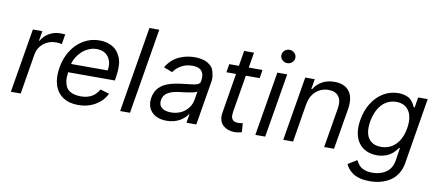

<svg xmlns="http://www.w3.org/2000/svg" viewBox="-80 -1072 3672 1608"><g transform="rotate(10 1755.5 -267.5)"><path d="M31.2 0 122.2 -545.5H203.1L188.9 -463.1H194.6Q215.9 -503.6 259.6 -528.8Q303.3 -554 352.3 -554Q386.4 -554 396.3 -552.6L382.1 -467.3Q359.4 -473 331 -473Q271.3 -473 226.4 -436.8Q181.5 -400.6 171.9 -345.2L115.1 0Z M604 11.4Q526.3 11.4 474.4 -23.6Q422.6 -58.6 402.7 -121.8Q382.8 -185 396.7 -268.5Q410.2 -351.6 451.3 -416.2Q492.5 -480.8 554.5 -516.7Q616.5 -552.6 689.3 -552.6Q718.8 -552.6 745.2 -546.5Q771.7 -540.5 796.5 -527Q821.4 -513.5 839.3 -492.4Q857.2 -471.2 869.9 -440.9Q882.5 -410.5 884.2 -370.6Q886 -330.6 878.2 -279.8L872.5 -244.3H475.9Q469.1 -204.5 472.7 -174.4Q476.2 -144.2 486.5 -123.2Q496.8 -102.3 516 -89Q535.2 -75.6 559.8 -69.8Q584.5 -63.9 616.8 -63.9Q667.6 -63.9 706 -85.4Q744.3 -106.9 767.4 -149.1L844.1 -126.4Q813.9 -63.6 750 -26.1Q686.1 11.4 604 11.4ZM487.6 -316.8H798.7Q810.7 -387.1 777.3 -432.2Q744 -477.3 676.5 -477.3Q643.5 -477.3 611 -463.1Q578.5 -448.9 553.8 -426Q529.1 -403.1 511.5 -374.5Q494 -345.9 487.6 -316.8Z M1165.1 -727.3 1044.4 0H960.6L1081.3 -727.3Z M1356.9 12.8Q1304.7 12.8 1266 -6.6Q1227.3 -25.9 1208.5 -64.5Q1189.6 -103 1197.8 -154.8Q1201.3 -175.1 1208.3 -192.8Q1215.2 -210.6 1224.3 -224.1Q1233.3 -237.6 1246.1 -249.1Q1258.9 -260.7 1271.7 -269Q1284.4 -277.3 1301.3 -284.3Q1318.2 -291.2 1333.1 -295.8Q1348 -300.4 1367.2 -304.3Q1386.4 -308.2 1401.6 -310.5Q1416.9 -312.9 1436.4 -315.3Q1450.3 -317.1 1467.7 -319.1Q1485.1 -321 1495.2 -322.3Q1505.3 -323.5 1518.1 -325.1Q1530.9 -326.7 1538 -328.3Q1545.1 -329.9 1553.4 -332.2Q1561.8 -334.5 1566.4 -337.4Q1571 -340.2 1575.5 -344.3Q1579.9 -348.4 1582.2 -353.3Q1584.5 -358.3 1585.6 -365.1V-367.9Q1594.5 -421.2 1571.4 -449.9Q1548.3 -478.7 1491.8 -478.7Q1436.8 -478.7 1395.8 -454.5Q1354.8 -430.4 1332.7 -396.3L1258.9 -424.7Q1279.8 -460.6 1308.9 -486.5Q1338.1 -512.4 1370.4 -526.3Q1402.7 -540.1 1434.3 -546.3Q1465.9 -552.6 1498.9 -552.6Q1516 -552.6 1531.6 -551Q1547.2 -549.4 1567.8 -544.6Q1588.4 -539.8 1603.7 -531.1Q1619 -522.4 1635.3 -508.2Q1651.6 -494 1659.1 -473.5Q1666.5 -453.1 1671.2 -424.7Q1675.8 -396.3 1668 -359.4L1608.3 0H1524.5L1537.3 -73.9H1533Q1523.4 -59.3 1508.7 -45.1Q1494 -30.9 1472.5 -17.4Q1451 -3.9 1420.8 4.4Q1390.6 12.8 1356.9 12.8ZM1381 -62.5Q1416.9 -62.5 1448.7 -73.9Q1480.5 -85.2 1502.5 -104.4Q1524.5 -123.6 1538.7 -147.5Q1552.9 -171.5 1557.2 -197.4L1570 -274.1Q1567.1 -271.3 1561.8 -268.6Q1556.5 -266 1548.1 -263.7Q1539.8 -261.4 1531.8 -259.4Q1523.8 -257.5 1512.1 -255.5Q1500.4 -253.6 1492.2 -252.1Q1484 -250.7 1471.1 -249.1Q1458.1 -247.5 1452.2 -246.6Q1446.4 -245.7 1434.5 -244.5Q1422.6 -243.3 1420.8 -242.9Q1393.1 -239.3 1371.8 -233.7Q1350.5 -228 1330.4 -217.7Q1310.4 -207.4 1297.8 -190.5Q1285.2 -173.7 1281.6 -150.6Q1274.5 -108 1301.8 -85.2Q1329.2 -62.5 1381 -62.5Z M2074.9 -545.5 2063.6 -474.4H1946L1893.1 -156.2Q1891 -138.5 1891 -125.5Q1891 -112.6 1895.4 -103.3Q1899.9 -94.1 1904.8 -88.4Q1909.8 -82.7 1918.3 -79.5Q1926.8 -76.3 1934.8 -75.1Q1942.8 -73.9 1952.8 -73.9Q1968.4 -73.9 1989.7 -78.1L1995.4 -2.8Q1965.6 7.1 1930 7.1Q1902.7 7.1 1878.6 -1.8Q1854.4 -10.7 1835.9 -27.3Q1817.5 -44 1809.1 -71.6Q1800.8 -99.1 1806.5 -133.5L1862.6 -474.4H1780.9L1792.3 -545.5H1874.3L1896 -676.1H1979.8L1958.1 -545.5Z M2110.4 0 2201.3 -545.5H2285.2L2194.2 0ZM2310.9 -654.5Q2293.3 -637.8 2268.8 -637.8Q2244.3 -637.8 2226.7 -654.5Q2209.2 -671.2 2209.2 -694.6Q2209.2 -718 2226.7 -734.7Q2244.3 -751.4 2268.8 -751.4Q2293.3 -751.4 2310.9 -734.7Q2328.5 -718 2328.5 -694.6Q2328.5 -671.2 2310.9 -654.5Z M2485.4 -328.1 2431.5 0H2347.7L2438.6 -545.5H2519.5L2505.3 -460.2H2512.4Q2539.1 -503.6 2583.3 -528.1Q2627.5 -552.6 2687.1 -552.6Q2728.7 -552.6 2760.1 -540Q2791.5 -527.3 2812 -501.8Q2832.4 -476.2 2839.1 -437.5Q2845.9 -398.8 2837.7 -346.6L2779.5 0H2695.7L2752.5 -340.9Q2763.1 -404.8 2736 -441.1Q2708.8 -477.3 2650.2 -477.3Q2588.1 -477.3 2543 -437.7Q2497.9 -398.1 2485.4 -328.1Z M3119 215.9Q3074.6 215.9 3038.9 207Q3003.2 198.2 2979 182.4Q2954.9 166.5 2938.9 147.9Q2922.9 129.3 2913 106.5L2988.3 59.7Q3003.9 87 3012.4 97.3Q3050.4 142 3128.9 142Q3197.8 142 3245.7 108.7Q3293.7 75.3 3305 9.9L3322.1 -100.9H3315Q3306.5 -89.8 3303.4 -85.9Q3300.4 -82 3289.4 -69.8Q3278.4 -57.5 3270.4 -51.5Q3262.4 -45.5 3247.5 -35.9Q3232.6 -26.3 3218.2 -21.3Q3203.8 -16.3 3183.8 -12.4Q3163.7 -8.5 3141.7 -8.5Q3092 -8.5 3052.6 -26.3Q3013.1 -44 2987.6 -78.1Q2962 -112.2 2952.8 -161.9Q2943.5 -211.6 2954.2 -275.6Q2967.7 -358.3 3007.5 -421.3Q3047.2 -484.4 3105.6 -518.5Q3164.1 -552.6 3232.6 -552.6Q3261 -552.6 3284.4 -545.8Q3307.9 -539.1 3321.4 -530.7Q3334.9 -522.4 3346.8 -508Q3358.7 -493.6 3363.1 -485.6Q3367.5 -477.6 3373.6 -464.1Q3375.4 -460.6 3376.1 -458.8H3384.6L3398.8 -545.5H3479.8L3387.4 15.6Q3378.9 66.8 3354 106Q3329.2 145.2 3292.8 168.9Q3256.4 192.5 3212.7 204.2Q3169 215.9 3119 215.9ZM3163 -83.8Q3237.9 -83.8 3288.2 -134.9Q3338.4 -186.1 3353.3 -277Q3363.3 -336.3 3352.1 -381.2Q3340.9 -426.1 3308.8 -451.7Q3276.6 -477.3 3226.9 -477.3Q3187.9 -477.3 3155 -461.6Q3122.2 -446 3098.9 -418.5Q3075.6 -391 3060.4 -355.1Q3045.1 -319.2 3038 -277Q3028.4 -219.1 3038.2 -176.3Q3047.9 -133.5 3079.7 -108.7Q3111.5 -83.8 3163 -83.8Z"/></g></svg>

Font: Karasuma Gothic
Style: Italic
Weight: 400
Italic angle: -9.39999°
Designer: Rasmus Andersson / Ryoko Nishizuka
Foundry: Genbu
Version: Version 1.00